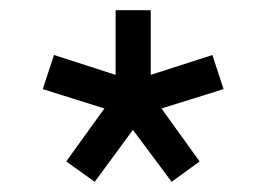

<svg xmlns="http://www.w3.org/2000/svg" viewBox="-20 -688 525 377"><path d="M166 -331 110 -371 185 -475 64 -513 86 -580 207 -541V-668H276V-541L397 -580L419 -513L297 -475L372 -371L317 -331L241 -433Z"/></svg>

Font: Atkinson Hyperlegible Next Medium
Style: Regular
Weight: 500
Designer: Elliott Scott, Megan Eiswerth, Linus Boman, Theodore Petrosky, Letters from Sweden
Foundry: Applied Design Works, Letters from Sweden
Version: Version 2.001